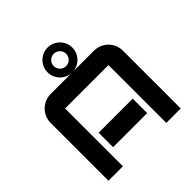

<svg xmlns="http://www.w3.org/2000/svg" viewBox="-238 -1128 1315 1315"><g transform="rotate(-45 420.0 -470.0)"><path d="M300 -820C300 -753.8 353.8 -700 420 -700C486.2 -700 540 -753.8 540 -820C540 -886.2 486.2 -940 420 -940C353.8 -940 300 -886.2 300 -820ZM70 0H210V-560H630V0H770V-560C770 -637.3 707.3 -700 630 -700H210C132.7 -700 70 -637.3 70 -560ZM255 -140H585V-280H255ZM360 -820C360 -853.1 386.9 -880 420 -880C453.1 -880 480 -853.1 480 -820C480 -786.9 453.1 -760 420 -760C386.9 -760 360 -786.9 360 -820Z"/></g></svg>

Font: Abstante
Style: Regular
Weight: 500
Designer: Valerio Brotto (Silverblur_type)
Version: Version 1.000;Glyphs 3.1.2 (3151)